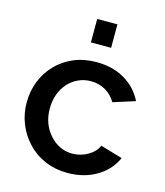

<svg xmlns="http://www.w3.org/2000/svg" viewBox="-111 -814 780 908"><g transform="rotate(15 279.5 -360.0)"><path d="M351 -730H252V-615H351ZM107 -72Q143 -33 193.5 -11.5Q244 10 303 10Q385 10 446 -26.5Q507 -63 534 -124L426 -156Q414 -126 379 -105Q343 -84 302 -84Q270 -84 241.5 -97.5Q213 -111 192 -135Q145 -187 145 -262Q145 -338 190 -389Q211 -412 239.5 -425Q268 -438 301 -438Q340 -438 372 -419.5Q404 -401 423 -368L530 -402Q500 -463 441 -497.5Q382 -532 303 -532Q242 -532 192 -511Q142 -490 106 -452Q70 -415 51 -366Q32 -317 32 -262Q32 -208 51.5 -159Q71 -110 107 -72Z"/></g></svg>

Font: RT Raleway SemiBold
Style: Regular
Weight: 400
Designer: Matt McInerney, Pablo Impallari, Rodrigo Fuenzalida — Edited by Milan Moffatt in April 2016
Foundry: Matt McInerney, Pablo Impallari, Rodrigo Fuenzalida — Edited by Milan Moffatt in April 2016
Version: Version 3.001